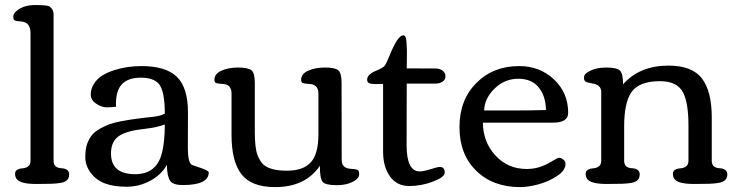

<svg xmlns="http://www.w3.org/2000/svg" viewBox="-20 -744 2992 777"><path d="M168.9 0 127 0.5Q63 0.5 47.9 -19Q41 -27.8 41 -40.3Q41 -52.7 50.8 -57.6Q60.5 -62.5 72.3 -63Q84 -63.5 93.8 -70.6Q103.5 -77.6 103.5 -93.3V-608.9Q103.5 -653.3 68.4 -656.7Q64.9 -657.2 59.6 -657.7Q54.2 -658.2 51.8 -658.4Q49.3 -658.7 45.7 -659.4Q42 -660.2 40.3 -661.1Q38.6 -662.1 37.1 -663.6Q33.7 -666.5 33.7 -677.7Q33.7 -689 48.8 -701.2Q76.2 -723.6 122.6 -723.6Q171.9 -723.6 180.2 -717.8Q196.8 -706.1 196.8 -687V-93.3Q196.8 -64.9 228.3 -63.2Q259.8 -61.5 259.8 -38.1Q259.8 -11.2 230.5 -4.9Q208 0 168.9 0Z M443.4 -460.4Q494.1 -476.6 552.7 -476.6Q651.4 -476.6 696 -432.9Q740.7 -389.2 740.7 -288.6L740.2 -144.5Q740.2 -92.3 753.4 -79.1Q756.8 -75.7 774.9 -70.3Q824.7 -54.7 824.7 -46.4Q824.7 4.9 719.7 4.9Q680.2 4.9 668.2 -12.7Q656.2 -30.3 655.3 -76.7Q633.3 -37.1 588.4 -12.7Q543.5 11.7 492.2 11.7Q440.9 11.7 405.3 -1.5Q369.6 -14.6 347.4 -44.2Q325.2 -73.7 325.2 -107.9Q325.2 -142.1 333 -162.8Q340.8 -183.6 352.5 -197.8Q364.3 -211.9 384.5 -223.1Q404.8 -234.4 422.4 -241Q439.9 -247.6 467.8 -252.9Q508.8 -260.7 536.6 -263.9Q564.5 -267.1 565.4 -267.6Q568.4 -268.1 598.9 -271.2Q629.4 -274.4 647 -284.2Q647 -377 622.1 -405.3Q600.1 -429.7 549.8 -429.7Q499.5 -429.7 474.4 -404.1Q449.2 -378.4 449.2 -322.8L449.7 -312Q429.2 -309.6 410.9 -309.6Q392.6 -309.6 369.9 -324Q347.2 -338.4 347.2 -361.6Q347.2 -384.8 360.4 -405.3Q373.5 -425.8 394.5 -438.7Q415.5 -451.7 443.4 -460.4ZM647 -240.2Q613.8 -228 572 -223.4Q530.3 -218.8 506.3 -212.4Q482.4 -206.1 466.3 -196.8Q429.2 -175.3 429.2 -123Q429.2 -39.1 526.9 -39.1Q611.3 -39.1 633.8 -119.6Q647 -165.5 647 -240.2Z M1011.2 -211.4Q1011.2 -144.5 1022 -116.9Q1032.7 -89.4 1046.4 -77.6Q1074.7 -53.2 1140.9 -53.2Q1207 -53.2 1237.8 -87.2Q1268.6 -121.1 1268.6 -200.7V-365.7Q1268.6 -401.9 1232.9 -404.3Q1204.6 -405.8 1201.7 -410.4Q1198.7 -415 1198.7 -420.9Q1198.7 -445.3 1227.3 -458Q1255.9 -470.7 1295.2 -470.7Q1334.5 -470.7 1348.4 -460Q1362.3 -449.2 1362.3 -409.2L1362.8 -96.7Q1362.8 -63.5 1397.9 -61Q1422.9 -59.6 1428.2 -55.9Q1433.6 -52.2 1433.6 -38.8Q1433.6 -25.4 1417.5 -14.2Q1388.7 5.4 1342.5 5.4Q1296.4 5.4 1285.4 -8.5Q1274.4 -22.5 1274.4 -72.8Q1215.3 13.2 1093.8 13.2Q997.6 13.2 957.3 -38.6Q917 -90.3 917 -198.2V-365.7Q917 -401.9 882.3 -404.3Q853.5 -405.8 850.6 -410.4Q847.7 -415 847.7 -420.9Q847.7 -445.3 876 -458Q904.3 -470.7 943.6 -470.7Q982.9 -470.7 997.1 -460Q1011.2 -449.2 1011.2 -409.2Z M1530.3 -404.3 1500.5 -403.8Q1482.4 -403.8 1474.1 -407.2Q1465.8 -410.6 1465.8 -421.6Q1465.8 -432.6 1475.3 -441.7Q1484.9 -450.7 1497.1 -455.6Q1530.8 -469.2 1537.4 -478.8Q1543.9 -488.3 1557.1 -520.5Q1589.8 -601.1 1611.8 -601.1Q1623 -601.1 1624.8 -576.9Q1626.5 -552.7 1626.7 -540Q1627 -527.3 1626.5 -502.2Q1626 -477.1 1626 -467.3L1742.2 -466.8Q1759.3 -466.8 1771 -458.3Q1782.7 -449.7 1782.7 -435.5Q1782.7 -421.4 1771.2 -413.6Q1759.8 -405.8 1742.7 -405.8H1626L1625.5 -156.2Q1625.5 -50.3 1678.7 -50.3Q1693.4 -50.3 1722.2 -59.3Q1751 -68.4 1759.8 -68.4Q1779.8 -68.4 1779.8 -45.4Q1779.8 -27.3 1732.7 -9.3Q1685.5 8.8 1636 8.8Q1586.4 8.8 1558.3 -29.8Q1530.3 -68.4 1530.3 -131.3Z M2081.1 -476.6Q2164.6 -476.6 2221.9 -422.6Q2279.3 -368.7 2279.3 -287.1Q2279.3 -247.6 2216.8 -247.6H1934.1Q1935.1 -168.5 1985.4 -114.3Q2035.6 -60.1 2112.3 -60.1Q2163.1 -60.1 2210.9 -89.8Q2236.3 -105.5 2243.4 -105.5Q2250.5 -105.5 2259.5 -98.4Q2268.6 -91.3 2268.6 -81.1Q2268.6 -54.2 2234.1 -31.5Q2199.7 -8.8 2158.2 2.2Q2116.7 13.2 2085.4 13.2Q1974.6 13.2 1907 -53.2Q1839.4 -119.6 1839.4 -229.5Q1839.4 -339.4 1907.5 -408Q1975.6 -476.6 2081.1 -476.6ZM2189.5 -298.8Q2188.5 -355 2160.2 -390.1Q2131.8 -425.3 2077.4 -425.3Q2022.9 -425.3 1982.2 -386.2Q1941.4 -347.2 1939 -296.9H2053.2Q2129.4 -296.9 2189.5 -298.8Z M2478 0 2436 0.5Q2372.1 0.5 2356.9 -19Q2350.1 -27.8 2350.1 -40.3Q2350.1 -52.7 2359.9 -57.6Q2369.6 -62.5 2381.6 -63Q2393.6 -63.5 2403.3 -70.6Q2413.1 -77.6 2413.1 -93.3V-372.1Q2413.1 -400.4 2377.9 -406.2Q2353.5 -410.2 2348.4 -414.8Q2343.3 -419.4 2343.3 -431.4Q2343.3 -443.4 2360.4 -453.1Q2389.2 -470.7 2432.9 -470.7Q2476.6 -470.7 2489 -458.3Q2501.5 -445.8 2501.5 -402.8Q2568.4 -478.5 2685.5 -478.5Q2780.8 -478.5 2820.6 -426.5Q2860.4 -374.5 2860.4 -269V-93.3Q2860.4 -64.9 2891.8 -63.2Q2923.3 -61.5 2923.3 -38.1Q2923.3 -11.7 2893.1 -4.9Q2870.6 0 2831.1 0L2789.1 0.5Q2725.1 0.5 2710 -19Q2703.1 -27.8 2703.1 -40.3Q2703.1 -52.7 2712.9 -57.6Q2722.7 -62.5 2734.6 -63Q2746.6 -63.5 2756.3 -70.6Q2766.1 -77.6 2766.1 -93.3V-235.4Q2766.1 -326.2 2745.1 -368.2Q2721.7 -415.5 2650.9 -415.5Q2565.4 -415.5 2534.7 -370.1Q2505.9 -327.1 2505.9 -232.9V-93.3Q2505.9 -64.9 2537.4 -63.2Q2568.8 -61.5 2568.8 -38.1Q2568.8 -11.2 2539.1 -4.9Q2517.6 0 2478 0Z"/></svg>

Font: Corben
Style: Regular
Weight: 400
Designer: vernon adams
Foundry: vernon adams
Version: Version 1.101